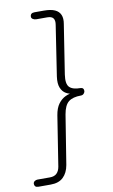

<svg xmlns="http://www.w3.org/2000/svg" viewBox="-163 -755 578 985"><g transform="rotate(-10 126.0 -262.5)"><path d="M19 180H-44Q-56 180 -61 175Q-66 170 -66 162Q-66 153 -59 148Q-52 143 -44 143H21Q44 143 56.5 131Q69 119 73 97L114 -164Q120 -201 136 -222.5Q152 -244 173.5 -254Q195 -264 214 -264V-260Q195 -260 177 -270Q159 -280 150 -302Q141 -324 146 -360L186 -622Q190 -645 181.5 -656.5Q173 -668 150 -668H94Q83 -668 75.5 -673Q68 -678 68 -685Q68 -705 90 -705H139Q175 -705 196 -695.5Q217 -686 225 -667Q233 -648 228 -620L188 -363Q181 -315 198 -298Q215 -281 255 -281Q272 -281 272 -264Q272 -256 266 -249.5Q260 -243 251 -243Q208 -243 186 -225.5Q164 -208 156 -161L115 95Q108 135 84.5 157.5Q61 180 19 180Z"/></g></svg>

Font: Nunito Variable Extra Light
Style: Italic
Weight: 200
Italic angle: -9°
Designer: Vernon Adams
Foundry: Vernon Adams
Version: Version 3.602